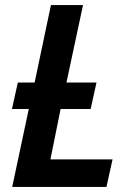

<svg xmlns="http://www.w3.org/2000/svg" viewBox="-20 -734 520 754"><path d="M28 0 93 -306H27L50 -410H116L180 -714H306L241 -410H359L336 -306H218L178 -108H422L398 0Z"/></svg>

Font: Noto Sans Display SemiBold
Style: Italic
Weight: 600
Italic angle: -12°
Designer: Monotype Design Team
Foundry: Monotype Imaging Inc.
Version: Version 2.003